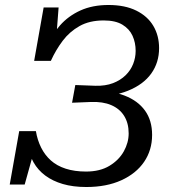

<svg xmlns="http://www.w3.org/2000/svg" viewBox="-20 -740 711 770"><path d="M326 10Q273 10 232 -2Q191 -14 161.5 -36Q132 -58 114.5 -89Q97 -120 91 -158H123L79 0H19L57 -214H124Q130 -178 145 -148Q160 -118 184 -96.5Q208 -75 243.5 -63.5Q279 -52 325 -52Q381 -52 419 -75Q457 -98 476.5 -133Q496 -168 496 -205Q496 -246 478 -275Q460 -304 426 -318.5Q392 -333 344 -331L269 -328L282 -399L363 -396Q403 -395 433 -406.5Q463 -418 483.5 -438Q504 -458 514 -483.5Q524 -509 524 -536Q524 -569 511.5 -596.5Q499 -624 471 -641Q443 -658 396 -658Q339 -658 299 -635.5Q259 -613 231.5 -576.5Q204 -540 184 -496H117L155 -710H215L203 -552H167Q187 -600 220.5 -638Q254 -676 302.5 -698Q351 -720 415 -720Q481 -720 526.5 -697.5Q572 -675 595 -636Q618 -597 618 -547Q618 -489 586.5 -445Q555 -401 493 -376Q431 -351 338 -351L425 -389L417 -341L352 -377Q427 -377 480 -356.5Q533 -336 561.5 -296.5Q590 -257 590 -199Q590 -138 558 -91Q526 -44 466.5 -17Q407 10 326 10Z"/></svg>

Font: Roboto Serif 20pt
Style: Italic
Weight: 400
Italic angle: -10°
Designer: Greg Gazdowicz
Foundry: Commercial Type
Version: Version 1.008